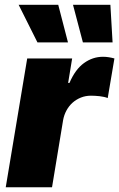

<svg xmlns="http://www.w3.org/2000/svg" viewBox="-20 -793 504 813"><path d="M95.2 -545.5H285.5L268.5 -441.8H274.1Q298.7 -499.3 335.6 -525.9Q372.5 -552.6 416.2 -552.6Q429 -552.6 440.9 -550.6Q452.8 -548.7 464.5 -545.5L436.1 -377.8Q429.3 -380.7 420.3 -382.6Q411.2 -384.6 401.6 -385.7Q392 -386.7 382.5 -387.3Q372.9 -387.8 365.1 -387.8Q342.3 -387.8 322.4 -379.8Q302.6 -371.8 287.1 -358Q271.7 -344.1 261.4 -325.1Q251.1 -306.1 247.2 -284.1L200.3 0H4.3ZM226.6 -772.7 267.8 -613.6H138.5L58.9 -772.7ZM289.1 -772.7H447.4L456.7 -613.6H331Z"/></svg>

Font: Inter P Black
Style: Italic
Weight: 900
Italic angle: -9.40001°
Designer: Rasmus Andersson
Foundry: rsms
Version: Version 3.018;git-588b23468